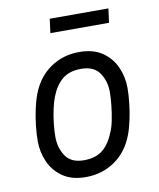

<svg xmlns="http://www.w3.org/2000/svg" viewBox="-78 -732 667 806"><g transform="rotate(-10 255.0 -329.5)"><path d="M223 11Q164 11 125.5 -15.5Q87 -42 68.5 -84Q50 -126 50 -173Q50 -203 54 -238.5Q58 -274 65.5 -308.5Q73 -343 83 -369Q109 -437 163 -474Q217 -511 286 -511Q346 -511 384.5 -484.5Q423 -458 441.5 -416Q460 -374 460 -327Q460 -298 456 -262Q452 -226 444.5 -191.5Q437 -157 427 -131Q401 -63 347 -26Q293 11 223 11ZM228 -60Q278 -60 308 -84.5Q338 -109 356 -155Q365 -174 371 -204Q377 -234 380.5 -266.5Q384 -299 384 -323Q384 -369 360.5 -404.5Q337 -440 281 -440Q232 -440 202 -415.5Q172 -391 154 -345Q146 -325 139.5 -295.5Q133 -266 129.5 -235Q126 -204 126 -177Q126 -131 149.5 -95.5Q173 -60 228 -60ZM181 -610 189 -670H439L431 -610Z"/></g></svg>

Font: Finlandica
Style: Italic
Weight: 400
Italic angle: -8°
Designer: Niklas Ekholm, Juho Hiilivirta, Jaakko Suomalainen
Foundry: Helsinki Type Studio
Version: Version 1.064